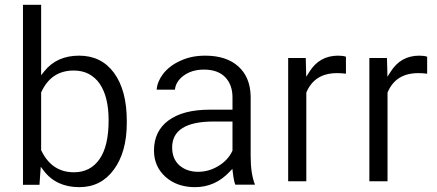

<svg xmlns="http://www.w3.org/2000/svg" viewBox="-20 -770 1822 800"><path d="M508.3 -266.1V-258.3Q508.3 -136.2 454.1 -63Q400.9 9.8 310.5 9.8Q213.9 9.8 161.6 -59.6L149.9 -75.2L148.4 -55.7L144.5 0H75.7V-750H151.4V-477.5V-456.5L164.6 -473.1Q216.8 -538.1 309.6 -538.1Q402.3 -538.1 455.1 -466.3Q508.3 -393.6 508.3 -266.1ZM395 -107.4Q432.6 -161.6 432.6 -268.6Q432.6 -317.4 423.3 -355.5Q414.1 -393.6 395.5 -420.9Q386.2 -434.6 374.5 -444.8Q362.8 -455.1 349.4 -462.2Q335.9 -469.2 320.3 -472.7Q304.7 -476.1 287.1 -476.1Q192.9 -476.1 151.9 -385.7L151.4 -384.3V-382.3V-146V-144L152.3 -142.6Q195.8 -52.2 288.1 -52.2Q356.9 -52.2 395 -107.4Z M1042.5 -0.5H960.4Q954.1 -16.1 950.2 -50.8L948.2 -66.4L937.5 -55.2Q877 9.8 792.5 9.8Q717.3 9.8 668.9 -33.7Q621.6 -76.7 621.6 -142.6Q621.6 -223.1 681.2 -267.6Q742.2 -313 853.5 -313H941.4H948.7V-320.8V-364.3Q948.7 -417 918.2 -448.5Q887.7 -480 829.6 -480Q778.8 -480 744.1 -454.1Q728.5 -442.4 719.5 -427.7Q710.4 -413.1 709 -396.5H632.8Q635.3 -429.7 658.7 -460.9Q686 -496.6 732.4 -517.1Q755.4 -527.8 781 -533Q806.6 -538.1 835 -538.1Q923.3 -538.1 973.1 -493.2Q998 -470.7 1010.7 -439.9Q1023.4 -409.2 1024.4 -369.6V-119.6Q1024.4 -45.4 1042.5 -0.5ZM728 -80.6Q758.8 -54.2 805.7 -54.2Q850.1 -54.2 889.6 -78.1Q929.7 -102.1 947.8 -140.6L948.7 -142.1V-143.6V-255.9V-263.7H941.4H870.6Q697.3 -263.7 697.3 -155.3Q697.3 -107.9 728 -80.6Z M1421.4 -533.7V-462.9Q1403.8 -465.3 1384.3 -465.3Q1290.5 -465.3 1256.8 -385.3L1256.3 -383.8V-382.3V-14.6H1180.7V-528.3H1253.9L1255.4 -474.6L1255.9 -450.2L1269 -470.7Q1311 -538.1 1388.7 -538.1Q1409.2 -538.1 1421.4 -533.7Z M1759.8 -533.7V-462.9Q1742.2 -465.3 1722.7 -465.3Q1628.9 -465.3 1595.2 -385.3L1594.7 -383.8V-382.3V-14.6H1519V-528.3H1592.3L1593.8 -474.6L1594.2 -450.2L1607.4 -470.7Q1649.4 -538.1 1727.1 -538.1Q1747.6 -538.1 1759.8 -533.7Z"/></svg>

Font: Shabnam Light FD
Style: Light-FD
Weight: 300
Foundry: DejaVu fonts team - Redesigned by Saber Rastikerdar - Based on Vazir font
Version: Version 5.0.0